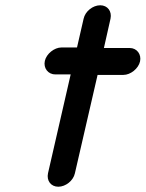

<svg xmlns="http://www.w3.org/2000/svg" viewBox="-20 -665 552 728"><path d="M297 -594 272 -485H213C186 -485 156 -461 150 -434C144 -407 162 -383 189 -383H248L162 -8C156 20 173 43 201 43C229 43 258 20 264 -8L350 -381H448C475 -381 505 -405 511 -432C517 -459 499 -483 472 -483H374L399 -594C405 -622 388 -645 360 -645C332 -645 303 -622 297 -594Z"/></svg>

Font: Electronic
Style: UltBlkIt
Weight: 500
Version: Version 1.011